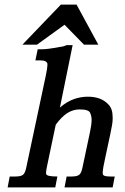

<svg xmlns="http://www.w3.org/2000/svg" viewBox="-20 -810 540 830"><path d="M140 -617H77L243 -790H311L405 -617H343L259 -703ZM239 -345Q268 -370 298 -381Q328 -392 360 -392Q418 -392 449 -358Q467 -340 467 -303Q467 -299 467 -295Q467 -286 464.5 -270Q462 -254 457 -231L436 -133Q424 -80 424 -63Q424 -59 425 -57Q426 -47 456 -47H476L467 0H259L268 -47H290Q313 -47 322.5 -54.5Q332 -62 337 -88L369 -239Q376 -272 376 -292Q376 -308 369.5 -322.5Q363 -337 324 -337Q296 -337 271.5 -321.5Q247 -306 221 -271L192 -133Q185 -101 182 -85Q179 -69 179 -63Q179 -59 180 -57Q183 -47 228 -47L219 0H13L22 -47H47Q70 -47 79.5 -54.5Q89 -62 94 -88L178 -483Q185 -516 185 -529Q185 -532 185 -534Q182 -549 154 -549H133L143 -597H162Q173 -597 192.5 -599.5Q212 -602 238 -607Q253 -608 268 -615H294Z"/></svg>

Font: New Athena Unicode
Style: Bold Italic
Weight: 700
Designer: J. Rusten 1997; rev. by R. Hancock 2001, 2002, rev. by D. Mastronarde 2002-2021
Foundry: Society for Classical Studies (formerly American Philological Association)
Version: Version 5.008